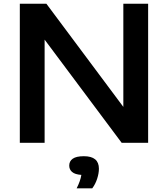

<svg xmlns="http://www.w3.org/2000/svg" viewBox="-20 -760 894 1022"><path d="M85.5 0V-740H227L636.5 -191V-740H768.5V0H627.5L217.5 -549V0ZM388 242.5Q408.5 202 413 171Q378.5 168.5 363.5 155.2Q348.5 142 348.5 121.5Q348.5 98 367.2 84.8Q386 71.5 426.5 71.5Q506.5 71.5 506.5 138Q506.5 162.5 497.2 191.2Q488 220 471 242.5Z"/></svg>

Font: Encode Sans Expanded SemiBold
Style: Regular
Weight: 600
Width: 7
Designer: Multiple Designers
Foundry: Impallari Type
Version: Version 3.000; ttfautohint (v1.8.3) -l 8 -r 50 -G 200 -x 14 